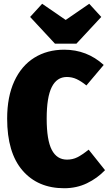

<svg xmlns="http://www.w3.org/2000/svg" viewBox="-20 -980 578 1020"><path d="M531 -635 439 -526Q412 -548 387.5 -559.5Q363 -571 335 -571Q282 -571 255 -517.5Q228 -464 228 -350Q228 -236 255 -184Q282 -132 336 -132Q366 -132 391 -144.5Q416 -157 451 -185L538 -76Q497 -33 442 -6.5Q387 20 321 20Q181 20 99.5 -74.5Q18 -169 18 -350Q18 -466 56 -548.5Q94 -631 162.5 -673.5Q231 -716 321 -716Q442 -716 531 -635ZM454 -960 518 -890 386 -748H272L140 -890L204 -960L329 -874Z"/></svg>

Font: Fira Sans Condensed Black
Style: Regular
Weight: 900
Width: 3
Designer: Carrois Corporate & Edenspiekermann AG
Foundry: Carrois Corporate GbR & Edenspiekermann AG
Version: Version 4.203